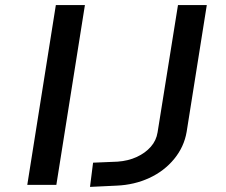

<svg xmlns="http://www.w3.org/2000/svg" viewBox="-20 -725 885 753"><path d="M87 0 199 -705H313L201 0ZM333 8 345 -87 441 -91Q483 -94 516.5 -109.5Q550 -125 571.5 -149.5Q593 -174 598 -206L678 -705H791L712 -208Q702 -149 663 -101.5Q624 -54 565.5 -27Q507 0 438 3Z"/></svg>

Font: Nunito Sans 7pt Expanded Medium
Style: Italic
Weight: 500
Width: 7
Italic angle: -9°
Designer: Vernon Adams
Foundry: Vernon Adams
Version: Version 3.101;gftools[0.9.27]